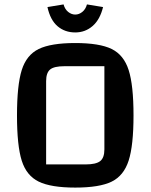

<svg xmlns="http://www.w3.org/2000/svg" viewBox="-20 -835 682 870"><path d="M321 -640Q431 -640 486 -613Q541 -586 563 -517.5Q585 -449 585 -312Q585 -176 563 -107.5Q541 -39 486 -12Q431 15 321 15Q211 15 155.5 -12Q100 -39 78.5 -107Q57 -175 57 -312Q57 -449 78.5 -517.5Q100 -586 155.5 -613Q211 -640 321 -640ZM368 -90Q415 -90 434 -105Q453 -120 453 -158V-535H272Q225 -535 207 -520Q189 -505 189 -467V-90ZM195 -803 268 -815Q274 -793 289 -781Q304 -769 321 -769Q338 -769 353 -781Q368 -793 374 -815L447 -803Q433 -746 399.5 -717Q366 -688 321 -688Q274 -688 241 -716Q208 -744 195 -803Z"/></svg>

Font: Changa Medium
Style: Regular
Weight: 500
Designer: Eduardo Rodriguez Tunni
Foundry: Eduardo Rodriguez Tunni
Version: Version 2.002; ttfautohint (v1.5) -l 8 -r 50 -G 150 -x 14 -H